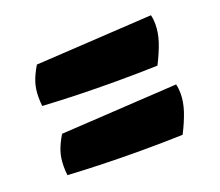

<svg xmlns="http://www.w3.org/2000/svg" viewBox="-74 -550 656 573"><g transform="rotate(-20 254.5 -263.0)"><path d="M81.5 -426.3 451.7 -448.2Q455.1 -434.6 455.1 -418.9Q455.1 -392.1 445.6 -363.3Q436 -334.5 418.5 -300.3Q358.4 -298.3 283.7 -298.3Q164.1 -298.3 54.2 -304.7Q52.7 -319.3 52.7 -332Q52.7 -359.4 59.6 -380.1Q66.4 -400.9 81.5 -426.3ZM81.5 -206.5 451.7 -228.5Q455.1 -214.8 455.1 -199.2Q455.1 -172.4 445.6 -143.6Q436 -114.7 418.5 -80.6Q358.4 -78.6 283.7 -78.6Q164.1 -78.6 54.2 -85Q52.7 -99.6 52.7 -112.3Q52.7 -139.6 59.6 -160.4Q66.4 -181.2 81.5 -206.5Z"/></g></svg>

Font: Kavoon
Style: Regular
Weight: 400
Designer: Viktoriya Grabowska
Foundry: Viktoriya Grabowska
Version: Version 1.004; ttfautohint (v1.4.1)